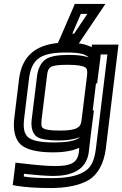

<svg xmlns="http://www.w3.org/2000/svg" viewBox="-20 -734 618 969"><path d="M392 -131C389 -105 383 -96 369 -88C352 -79 324 -75 281 -75C234 -75 209 -79 198 -87C189 -92 187 -102 190 -131L217 -350C220 -378 225 -388 235 -395C247 -403 272 -407 320 -407C371 -407 398 -402 410 -394C420 -387 422 -377 419 -350L392 -131ZM428 -443C406 -453 370 -457 326 -457C274 -457 232 -450 211 -435C187 -419 171 -386 167 -350L140 -131C135 -93 144 -59 166 -44C185 -31 224 -25 275 -25C320 -25 357 -31 383 -42C364 -21 306 -15 255 -15C183 -15 142 -24 121 -42C102 -60 96 -87 102 -137L126 -334C139 -443 192 -469 317 -469C380 -469 413 -461 428 -443ZM448 -177 465 -318 467 -311 470 -312 486 -437 488 -459H522L464 16C456 80 438 114 404 133C367 155 315 165 241 165C184 165 137 163 100 157L101 143C164 150 214 154 250 154C336 154 416 127 428 34L438 -52L454 -177H448ZM470 -714H376H357L350 -696L285 -546L272 -517C163 -506 91 -455 76 -334L52 -137C45 -79 56 -30 85 -4C114 22 171 35 249 35C285 35 339 31 380 12L378 34C371 91 333 104 256 104C217 104 161 99 86 90L58 87L55 115L47 179L44 200L65 204C108 211 165 215 235 215C314 215 380 202 425 176C474 148 505 90 514 16L575 -484L578 -509H553H469H444L443 -496C425 -505 403 -512 378 -515L386 -527L487 -677L512 -714H470ZM421 -664 354 -564H345L388 -664H421Z"/></svg>

Font: Gamestation Text Outline
Style: Italic
Weight: 400
Designer: Jonas Hecksher
Foundry: Jonas Hecksher, Playtypeª, e-types AS
Version: Version 1.003